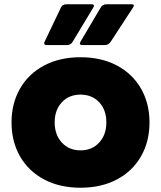

<svg xmlns="http://www.w3.org/2000/svg" viewBox="-20 -826 754 899"><path d="M34 -253Q34 -342 74 -411.5Q114 -481 187 -519.5Q260 -558 357 -558Q454 -558 527 -519.5Q600 -481 640 -411.5Q680 -342 680 -253Q680 -163 640 -93.5Q600 -24 527 14.5Q454 53 357 53Q260 53 187 14.5Q114 -24 74 -93.5Q34 -163 34 -253ZM187 -623Q187 -628 189 -631L265 -790Q272 -806 291 -806H408Q420 -806 420 -799Q420 -796 417 -791L320 -630Q311 -615 293 -615H199Q187 -615 187 -623ZM354 -622Q354 -625 357 -631L451 -790Q460 -806 478 -806H595Q607 -806 607 -800Q607 -798 605.5 -796Q604 -794 603 -791L498 -630Q488 -615 470 -615H366Q354 -615 354 -622ZM357 -122Q411 -122 444.5 -158.5Q478 -195 478 -253Q478 -311 444.5 -347Q411 -383 357 -383Q303 -383 269.5 -347Q236 -311 236 -253Q236 -195 269.5 -158.5Q303 -122 357 -122Z"/></svg>

Font: LINE Seed JP_TTF ExtraBold
Style: Regular
Weight: 800
Designer: LY Corporation & Fontrix & Fontworks
Version: Version 1.015